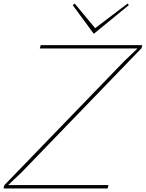

<svg xmlns="http://www.w3.org/2000/svg" viewBox="-30 -1065 824 1085"><path d="M583 -19 578.1 0H-9.8L-5.9 -18.1L672.9 -720.2L745.1 -789.1L746.1 -791H194.8L200.2 -810.1H773.9L770 -793L90.8 -89.8L18.1 -21L17.1 -19ZM690.9 -1044.9 698.2 -1036.1 500 -874 380.9 -1036.1 392.1 -1044.9 507.8 -905.8Z"/></svg>

Font: Sinkin Sans 100 Thin Italic
Style: Regular
Weight: 100
Italic angle: -112°
Designer: Keith Bates
Foundry: K-Type
Version: Sinkin Sans (version 1.0)  by Keith Bates   •   © 2014   www